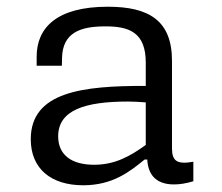

<svg xmlns="http://www.w3.org/2000/svg" viewBox="-20 -539 660 571"><path d="M300.5 -519C149.5 -519 89 -457 89 -370.5V-343.5H164L164.5 -366.5C166 -442.5 220 -460 289.5 -460.5C363.5 -461.5 413.5 -443.5 413.5 -352.5V-283.5C227 -284 71.5 -266.5 71.5 -125C71.5 -37.5 131.5 12 227.5 12C315.5 12 366.5 -29 410 -64.5H418C420 -24.5 439.5 9.5 497.5 9.5C514.5 9.5 534 6.5 555 0V-58C507 -49.5 491.5 -59.5 491.5 -98V-358C491.5 -478.5 422.5 -519 300.5 -519ZM153 -133.5C153 -211.5 232.5 -237 360.5 -237C376 -237 394.5 -236 413.5 -234.5V-108C366.5 -74 321.5 -49 260 -49C193 -49 153 -78 153 -133.5Z"/></svg>

Font: Monaspace Neon Light
Style: Regular
Weight: 300
Designer: Riley Cran & the Lettermatic Team
Foundry: Lettermatic
Version: Version 1.200 (Monaspace Neon)